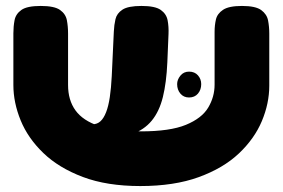

<svg xmlns="http://www.w3.org/2000/svg" viewBox="-20 -606 951 646"><path d="M452 20Q340 20 259 -10.5Q178 -41 126 -91Q74 -141 49.5 -201Q25 -261 25 -320V-494Q25 -517 29 -538Q33 -559 52 -572.5Q71 -586 117 -586Q163 -586 182 -572.5Q201 -559 205 -538Q209 -517 209 -493V-320Q209 -269 234 -234.5Q259 -200 313 -182Q367 -164 454 -164Q552 -164 605.5 -186Q659 -208 680.5 -244Q702 -280 702 -321V-499Q702 -521 706.5 -540.5Q711 -560 730.5 -573Q750 -586 794 -586Q840 -586 859 -572Q878 -558 882 -537Q886 -516 886 -493V-318Q886 -258 861 -198.5Q836 -139 783.5 -89.5Q731 -40 648.5 -10Q566 20 452 20ZM248 -139 244 -188H292Q307 -188 318 -198Q329 -208 337 -228.5Q345 -249 349.5 -279.5Q354 -310 356 -350L363 -500Q364 -522 368.5 -541.5Q373 -561 392 -573.5Q411 -586 456 -586Q502 -586 521 -572.5Q540 -559 544 -537.5Q548 -516 547 -492L543 -396Q540 -328 528 -279.5Q516 -231 490.5 -200Q465 -169 422.5 -154Q380 -139 316 -139ZM616 -278Q598 -278 587 -291Q576 -304 576 -323Q576 -338 587 -351.5Q598 -365 616 -365Q635 -365 646 -352.5Q657 -340 657 -323Q657 -304 646 -291Q635 -278 616 -278Z"/></svg>

Font: Fredoka Expanded
Style: Bold
Weight: 700
Width: 7
Designer: Ben Nathan
Foundry: Milena B. Brandão, Ben Nathan
Version: Version 2.001